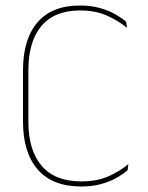

<svg xmlns="http://www.w3.org/2000/svg" viewBox="-20 -668 538 697"><path d="M275.5 9Q170 9 116.8 -52.8Q63.5 -114.5 63.5 -226.5V-413Q63.5 -525.5 116 -586.8Q168.5 -648 270.5 -648Q310 -648 342.2 -639Q374.5 -630 398.5 -616.2Q422.5 -602.5 438 -589L441 -567Q411 -592 369 -611Q327 -630 270.5 -630Q178 -630 130.5 -573.8Q83 -517.5 83 -413V-226.5Q83 -122.5 131.2 -66Q179.5 -9.5 275.5 -9.5Q332 -9.5 373.8 -28Q415.5 -46.5 446 -72.5L443.5 -50.5Q428 -36.5 403.8 -22.8Q379.5 -9 347.5 0Q315.5 9 275.5 9Z"/></svg>

Font: Anek Latin Medium Thin
Style: Regular
Weight: 250
Version: Version 1.003